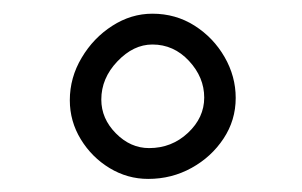

<svg xmlns="http://www.w3.org/2000/svg" viewBox="-20 -829 450 286"><path d="M331.1 -683.1Q331.1 -649.9 313 -622.6Q294.9 -595.2 265.4 -578.9Q235.8 -562.5 200.7 -562.5Q169.9 -562.5 143.3 -578.6Q116.7 -594.7 100.3 -621.6Q84 -648.4 84 -679.7Q84 -713.4 101.6 -742.9Q119.1 -772.5 147.2 -790.5Q175.3 -808.6 207 -808.6Q241.7 -808.6 269.8 -790.8Q297.9 -772.9 314.5 -744.1Q331.1 -715.3 331.1 -683.1ZM284.2 -683.6Q284.2 -713.9 261.5 -738.3Q238.8 -762.7 207 -762.7Q178.7 -762.7 154.8 -737.5Q130.9 -712.4 130.9 -680.7Q130.9 -652.3 152.6 -630.4Q174.3 -608.4 202.1 -608.4Q235.8 -608.4 260 -631.1Q284.2 -653.8 284.2 -683.6Z"/></svg>

Font: Mikhak-FD Regular
Style: FD-Regular
Weight: 400
Designer: Amin Abedi
Version: Version 3.2